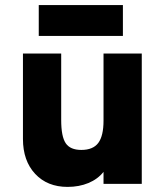

<svg xmlns="http://www.w3.org/2000/svg" viewBox="-20 -721 651 753"><path d="M245 12Q165.5 12 117.8 -39.2Q70 -90.5 70 -176V-511H220V-250Q220 -185.5 237.8 -159.2Q255.5 -133 299 -133Q345 -133 365.5 -160.5Q386 -188 386 -248V-511H536V0H386V-47Q363.5 -18.5 326.8 -3.2Q290 12 245 12ZM132 -580V-701H462V-580Z"/></svg>

Font: Overpass Black
Style: Regular
Weight: 900
Designer: Delve Withrington, Dave Bailey, Thomas Jockin
Foundry: Delve Fonts LLC
Version: Version 4.000; ttfautohint (v1.8.3)